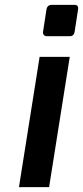

<svg xmlns="http://www.w3.org/2000/svg" viewBox="-20 -770 342 790"><path d="M157 -639 171 -730Q174 -750 193 -750H287Q296 -750 299.5 -744.5Q303 -739 301 -730L287 -639Q284 -621 267 -621H173Q165 -621 160.5 -626Q156 -631 157 -639ZM143 -536H267L182 0H58Z"/></svg>

Font: Exo SemiBold
Style: Italic
Weight: 600
Italic angle: -9°
Designer: Natanael Gama
Foundry: Natanael Gama
Version: Version 1.500; ttfautohint (v1.6)